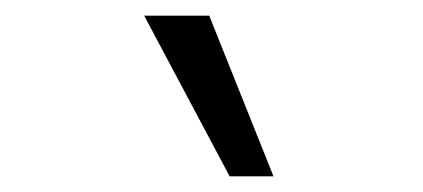

<svg xmlns="http://www.w3.org/2000/svg" viewBox="-20 -779 540 245"><path d="M273 -554 164 -759H247L329 -554Z"/></svg>

Font: Nunito Sans 10pt Expanded Light
Style: Italic
Weight: 300
Width: 7
Italic angle: -9°
Designer: Vernon Adams
Foundry: Vernon Adams
Version: Version 3.101;gftools[0.9.27]